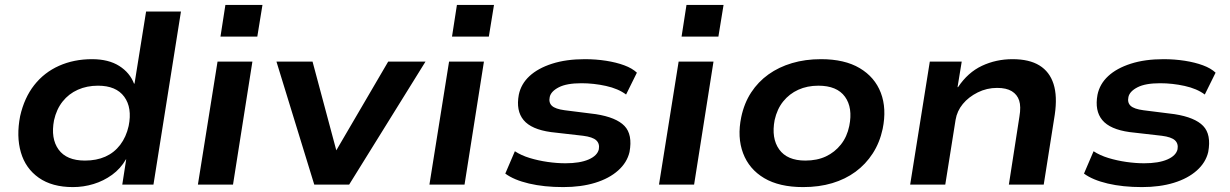

<svg xmlns="http://www.w3.org/2000/svg" viewBox="-20 -752 5010 782"><path d="M277 10Q192 10 138 -28Q84 -66 65 -131.5Q46 -197 62 -279Q79 -354 119.5 -405.5Q160 -457 220.5 -484Q281 -511 355 -511Q422 -511 465.5 -483.5Q509 -456 526 -411L528 -412L575 -705H717L605 0H478L494 -103H493Q471 -65 436.5 -40Q402 -15 361 -2.5Q320 10 277 10ZM326 -98Q373 -98 409 -114Q445 -130 469.5 -162Q494 -194 504 -239Q519 -313 486 -358Q453 -403 379 -403Q334 -403 297 -386.5Q260 -370 235 -338.5Q210 -307 200 -262Q186 -188 218.5 -143Q251 -98 326 -98Z M878 -603 898 -732H1049L1028 -603ZM786 0 866 -501H1008L929 0Z M1260 0 1106 -501H1253L1351 -135H1347L1561 -501H1713L1402 0Z M1821 -603 1841 -732H1992L1971 -603ZM1729 0 1809 -501H1951L1872 0Z M2274 10Q2196 10 2134.5 -4.5Q2073 -19 2038 -45L2077 -136Q2103 -119 2137.5 -108.5Q2172 -98 2210 -92.5Q2248 -87 2283 -87Q2342 -87 2377.5 -102.5Q2413 -118 2419 -144Q2423 -167 2408.5 -180.5Q2394 -194 2355 -199L2224 -214Q2144 -225 2112.5 -263Q2081 -301 2093 -366Q2102 -410 2136.5 -442Q2171 -474 2228.5 -492.5Q2286 -511 2362 -511Q2407 -511 2448.5 -504.5Q2490 -498 2522.5 -486Q2555 -474 2574 -456L2530 -367Q2498 -391 2448 -402Q2398 -413 2348 -413Q2288 -413 2256 -396.5Q2224 -380 2219 -357Q2214 -334 2228 -321Q2242 -308 2280 -303L2407 -287Q2490 -274 2523.5 -239Q2557 -204 2544 -133Q2534 -90 2497.5 -57.5Q2461 -25 2404 -7.5Q2347 10 2274 10Z M2756 -603 2776 -732H2927L2906 -603ZM2664 0 2744 -501H2886L2807 0Z M3251 10Q3154 10 3092.5 -26.5Q3031 -63 3006.5 -128Q2982 -193 2999 -275Q3011 -332 3039.5 -375.5Q3068 -419 3110 -449Q3152 -479 3206 -495Q3260 -511 3324 -511Q3420 -511 3481.5 -474.5Q3543 -438 3567.5 -374Q3592 -310 3575 -227Q3563 -171 3534.5 -127Q3506 -83 3464.5 -52.5Q3423 -22 3369.5 -6Q3316 10 3251 10ZM3260 -98Q3308 -98 3344 -115Q3380 -132 3405 -163.5Q3430 -195 3439 -239Q3454 -313 3421.5 -358Q3389 -403 3313 -403Q3268 -403 3231.5 -386.5Q3195 -370 3170 -339Q3145 -308 3135 -263Q3121 -189 3153.5 -143.5Q3186 -98 3260 -98Z M3687 0 3767 -501H3897L3880 -397H3882Q3922 -457 3979.5 -484Q4037 -511 4104 -511Q4172 -511 4213.5 -485.5Q4255 -460 4271 -410Q4287 -360 4276 -285L4231 0H4089L4132 -277Q4139 -318 4131 -342.5Q4123 -367 4101 -380.5Q4079 -394 4041 -394Q3999 -394 3962 -375.5Q3925 -357 3901.5 -328.5Q3878 -300 3872 -264L3830 0Z M4631 10Q4553 10 4491.5 -4.5Q4430 -19 4395 -45L4434 -136Q4460 -119 4494.5 -108.5Q4529 -98 4567 -92.5Q4605 -87 4640 -87Q4699 -87 4734.5 -102.5Q4770 -118 4776 -144Q4780 -167 4765.5 -180.5Q4751 -194 4712 -199L4581 -214Q4501 -225 4469.5 -263Q4438 -301 4450 -366Q4459 -410 4493.5 -442Q4528 -474 4585.5 -492.5Q4643 -511 4719 -511Q4764 -511 4805.5 -504.5Q4847 -498 4879.5 -486Q4912 -474 4931 -456L4887 -367Q4855 -391 4805 -402Q4755 -413 4705 -413Q4645 -413 4613 -396.5Q4581 -380 4576 -357Q4571 -334 4585 -321Q4599 -308 4637 -303L4764 -287Q4847 -274 4880.5 -239Q4914 -204 4901 -133Q4891 -90 4854.5 -57.5Q4818 -25 4761 -7.5Q4704 10 4631 10Z"/></svg>

Font: Nunito Sans 7pt SemiExpanded
Style: Bold Italic
Weight: 700
Width: 6
Italic angle: -9°
Designer: Vernon Adams
Foundry: Vernon Adams
Version: Version 3.101;gftools[0.9.27]